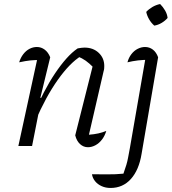

<svg xmlns="http://www.w3.org/2000/svg" viewBox="-20 -724 851 952"><path d="M353 -53 443 -410 445 -388Q422 -411 405 -423Q388 -435 364 -445L383 -447Q326 -412 266.5 -328Q207 -244 155 -123L144 -152Q170 -213 197 -265Q224 -317 252.5 -359.5Q281 -402 309 -433.5Q337 -465 365 -484Q376 -486 384 -487Q392 -488 399 -488Q442 -488 469.5 -462Q497 -436 497 -397Q497 -391 496.5 -384.5Q496 -378 494 -372L421 -56Q447 -58 467.5 -62.5Q488 -67 507 -75Q500 -51 486 -32.5Q472 -14 453.5 -4Q435 6 416 6Q394 6 377 -9.5Q360 -25 353 -53ZM71 0 171 -460 182 -426Q155 -427 131 -424.5Q107 -422 75 -415Q82 -438 95.5 -455.5Q109 -473 126.5 -482Q144 -491 163 -491Q184 -491 201.5 -478Q219 -465 229 -440L180 -239L186 -238L139 0ZM723 -427Q693 -428 664.5 -424.5Q636 -421 612 -415Q618 -438 631.5 -455.5Q645 -473 663 -482Q681 -491 699 -491Q721 -491 738 -478Q755 -465 764 -440ZM764 -440 682 39Q669 119 629 163.5Q589 208 528 208Q504 208 484 199Q464 190 451.5 174.5Q439 159 436 140Q469 140 511.5 140.5Q554 141 592 137Q601 112 606.5 93.5Q612 75 615.5 55.5Q619 36 624 10L704 -451ZM774 -704Q788 -690 798.5 -672Q809 -654 811 -635Q799 -621 781.5 -610.5Q764 -600 745 -597Q730 -610 719.5 -628Q709 -646 705 -665Q718 -679 736 -689.5Q754 -700 774 -704Z"/></svg>

Font: Piazzolla Thin Light
Style: Italic
Weight: 300
Italic angle: -11.3°
Version: Version 2.005